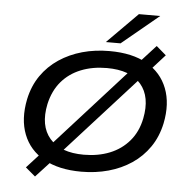

<svg xmlns="http://www.w3.org/2000/svg" viewBox="-64 -1008 1105 1132"><g transform="rotate(5 489.0 -442.5)"><path d="M454 9Q320 9 232.5 -40.5Q145 -90 110 -180Q75 -270 99 -389Q116 -469 158 -529.5Q200 -590 261.5 -631Q323 -672 398 -693Q473 -714 559 -714Q694 -714 780.5 -664.5Q867 -615 902 -525Q937 -435 913 -317Q896 -237 854 -176Q812 -115 751 -74Q690 -33 614.5 -12Q539 9 454 9ZM460 -92Q545 -92 613.5 -119.5Q682 -147 728.5 -201.5Q775 -256 791 -335Q817 -465 754 -539Q691 -613 552 -613Q467 -613 398.5 -585.5Q330 -558 284.5 -504.5Q239 -451 221 -371Q194 -241 258 -166.5Q322 -92 460 -92ZM185 61 127 12 220 -90 261 -134 699 -619 739 -665 833 -768 891 -718 799 -616 757 -572 319 -88 280 -42ZM532 -765 712 -946H838L619 -765Z"/></g></svg>

Font: Nunito Sans 10pt Expanded SemiBold
Style: Italic
Weight: 600
Width: 7
Italic angle: -9°
Designer: Vernon Adams
Foundry: Vernon Adams
Version: Version 3.101;gftools[0.9.27]